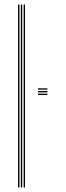

<svg xmlns="http://www.w3.org/2000/svg" viewBox="-20 -820 287 840"><path d="M83.5 0V-800H89.5V0ZM59 0V-800H65.2V0ZM71.2 0V-800H77.2V0ZM146.2 -404.5V-410.2H187.5V-404.5ZM146.2 -427.8V-433.5H187.5V-427.8ZM146.2 -416V-421.8H187.5V-416Z"/></svg>

Font: Big Shoulders Inline Display ExtraLight
Style: Regular
Weight: 250
Version: Version 2.002